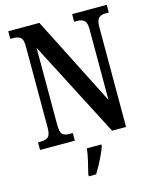

<svg xmlns="http://www.w3.org/2000/svg" viewBox="-135 -804 900 1115"><g transform="rotate(-15 315.5 -246.5)"><path d="M24 0V-46H42Q69 -46 84.5 -58Q100 -70 100 -115V-603Q100 -645 84.5 -656.5Q69 -668 47 -668H24V-714H211L483 -178V-603Q483 -643 468 -655.5Q453 -668 430 -668H408V-714H616V-668H594Q570 -668 555.5 -654.5Q541 -641 541 -599V0H457L158 -578V-115Q158 -70 171.5 -58Q185 -46 210 -46H233V0ZM258 208Q266 176 275.5 136Q285 96 289 61H376V71Q369 92 356.5 119Q344 146 329.5 173Q315 200 302 221H258Z"/></g></svg>

Font: Noto Serif ExtraCondensed SemiBold
Style: Regular
Weight: 600
Width: 2
Designer: Monotype Design Team
Foundry: Monotype Imaging Inc.
Version: Version 2.015; ttfautohint (v1.8.4.7-5d5b)